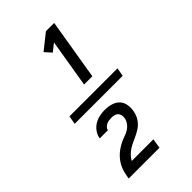

<svg xmlns="http://www.w3.org/2000/svg" viewBox="-300 -940 1199 1199"><g transform="rotate(-45 300.0 -340.0)"><path d="M507 -312H83L93 -368H517ZM298 -444 351 -763 301 -723 262 -766 365 -848H438L371 -444ZM80 168V167Q83 149 87 130Q91 111 98.5 92.5Q106 74 117.5 57Q129 40 143.5 25.5Q158 11 175 -0.5Q192 -12 210 -21Q228 -30 247.5 -36.5Q267 -43 284 -53.5Q301 -64 313.5 -81Q326 -98 329 -117V-118Q331 -131 328 -143Q325 -155 317 -163Q309 -171 297 -174Q285 -177 272 -177Q262 -177 251 -175.5Q240 -174 230 -169.5Q220 -165 211.5 -156.5Q203 -148 201 -137H129Q133 -161 147.5 -182.5Q162 -204 184 -217.5Q206 -231 230 -236Q254 -241 277 -241Q305 -241 331.5 -233.5Q358 -226 376 -208Q394 -190 399 -163Q404 -136 399 -108Q396 -89 387.5 -70.5Q379 -52 365.5 -36.5Q352 -21 334.5 -10Q317 1 298.5 10Q280 19 262 27Q244 35 226.5 46Q209 57 194.5 72Q180 87 171 104H362L352 168Z"/></g></svg>

Font: Iosevka Extended Oblique
Style: Regular
Weight: 400
Width: 7
Italic angle: -9°
Monospace: yes
Designer: Belleve Invis
Foundry: Belleve Invis
Version: Version 32.0.1; ttfautohint (v1.8.4)